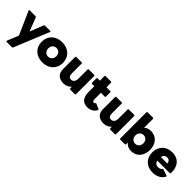

<svg xmlns="http://www.w3.org/2000/svg" viewBox="278 -2318 4130 4130"><g transform="rotate(45 2343.5 -253.0)"><path d="M160 284H324C333 284 340 279 344 270L670 -527C671 -530 672 -533 672 -535C672 -542 666 -547 657 -547H495C485 -547 478 -542 474 -534L352 -222L230 -534C225 -542 218 -547 210 -547H32C22 -547 16 -542 16 -535C16 -532 17 -530 18 -527L252 0L146 264C142 275 147 284 160 284Z M1014 53C1210 53 1337 -72 1337 -253C1337 -433 1210 -558 1014 -558C818 -558 691 -433 691 -253C691 -72 818 53 1014 53ZM893 -253C893 -330 942 -383 1014 -383C1086 -383 1135 -330 1135 -253C1135 -176 1086 -122 1014 -122C942 -122 893 -176 893 -253Z M1649 53C1727 53 1791 26 1834 -29L1837 24C1837 36 1844 42 1856 42H1994C2005 42 2012 35 2012 24V-530C2012 -540 2005 -547 1994 -547H1830C1819 -547 1812 -540 1812 -530V-252C1812 -165 1772 -122 1715 -122C1657 -122 1632 -155 1632 -237V-530C1632 -540 1625 -547 1614 -547H1450C1439 -547 1432 -540 1432 -530V-163C1432 -29 1511 53 1649 53Z M2383 53C2461 53 2544 19 2586 -66C2588 -70 2590 -75 2590 -78C2590 -85 2586 -90 2579 -93L2467 -141C2463 -143 2460 -144 2457 -144C2452 -144 2449 -141 2445 -137C2435 -121 2426 -115 2413 -115C2382 -115 2369 -139 2369 -189V-376H2486C2497 -376 2504 -383 2504 -394V-527C2504 -537 2497 -545 2486 -545H2369V-683C2369 -694 2362 -701 2351 -701H2187C2176 -701 2169 -694 2169 -683V-545H2099C2088 -545 2081 -537 2081 -527V-394C2081 -383 2088 -376 2099 -376H2169V-208C2169 -39 2234 53 2383 53Z M2866 53C2944 53 3008 26 3051 -29L3054 24C3054 36 3061 42 3073 42H3211C3222 42 3229 35 3229 24V-530C3229 -540 3222 -547 3211 -547H3047C3036 -547 3029 -540 3029 -530V-252C3029 -165 2989 -122 2932 -122C2874 -122 2849 -155 2849 -237V-530C2849 -540 2842 -547 2831 -547H2667C2656 -547 2649 -540 2649 -530V-163C2649 -29 2728 53 2866 53Z M3712 53C3876 53 3986 -70 3986 -253C3986 -436 3876 -558 3712 -558C3650 -558 3598 -538 3558 -501V-772C3558 -783 3551 -790 3540 -790H3376C3365 -790 3358 -783 3358 -772V24C3358 35 3365 42 3376 42H3515C3526 42 3534 35 3534 24L3536 -28C3578 24 3638 53 3712 53ZM3542 -253C3542 -330 3591 -383 3663 -383C3735 -383 3784 -330 3784 -253C3784 -176 3735 -122 3663 -122C3591 -122 3542 -176 3542 -253Z M4364 53C4476 53 4582 10 4636 -91C4638 -95 4639 -98 4639 -101C4639 -107 4635 -111 4628 -114L4486 -162C4477 -164 4469 -162 4462 -154C4441 -125 4408 -112 4365 -112C4309 -112 4272 -144 4257 -202H4636C4648 -202 4654 -208 4655 -219C4666 -419 4560 -558 4364 -558C4176 -558 4055 -433 4055 -253C4055 -72 4176 53 4364 53ZM4459 -311H4257C4269 -371 4306 -402 4361 -402C4414 -402 4448 -369 4459 -311Z"/></g></svg>

Font: LINE Seed JP_OTF ExtraBold
Style: Regular
Weight: 800
Designer: LY Corporation & Fontrix & Fontworks
Version: Version 1.013